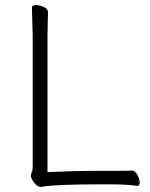

<svg xmlns="http://www.w3.org/2000/svg" viewBox="-20 -725 587 752"><path d="M139 7Q126 7 113.5 -10Q101 -27 101 -35.5Q101 -44 104.5 -51Q108 -58 108 -70V-589L105 -695Q105 -705 120.5 -705Q136 -705 152 -697.5Q168 -690 168 -677L166 -588V-51Q281 -56 358 -56H458Q482 -56 495 -57H496Q509 -57 518 -40.5Q527 -24 527 -10.5Q527 3 518 3H516Q477 -3 413 -3H372Q192 -3 142 7Z"/></svg>

Font: LXGW WenKai TC Light
Style: Regular
Weight: 300
Designer: LXGW / Fontworks Inc.
Foundry: LXGW / Fontworks Inc.
Version: Version 1.330